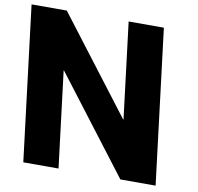

<svg xmlns="http://www.w3.org/2000/svg" viewBox="-129 -917 1043 1009"><g transform="rotate(10 392.5 -412.5)"><path d="M185.1 -512H187.1L578 0H766L664.7 -825H476.7L539.6 -313H537.6L146.7 -825H-41.3L60 0H248Z"/></g></svg>

Font: Hussar
Style: BdOpOblOne
Weight: 700
Foundry: Cannot Into Space Fonts
Version: Version 2.00